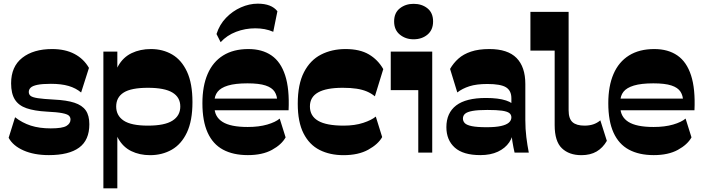

<svg xmlns="http://www.w3.org/2000/svg" viewBox="-20 -837 3852 1053"><path d="M247.9 13.7Q167 13.7 109.1 -11.9Q51.3 -37.4 27.4 -81.3L62.7 -194Q101.6 -163.4 148.9 -148.1Q196.1 -132.9 258.3 -132.9Q322 -132.9 344.4 -146.4Q366.7 -159.9 366.7 -181.4Q366.7 -194.4 357.8 -202.8Q348.9 -211.1 320.9 -216.6Q292.9 -222.1 235.1 -224.9Q168.6 -228.6 125.5 -243.4Q82.4 -258.1 61.6 -291Q40.9 -323.9 40.9 -380Q40.9 -471.9 102 -519.9Q163.1 -568 265.9 -568Q337.3 -568 388.2 -541.3Q439.1 -514.6 467.9 -464.6L424.9 -329.7Q396 -354 356.1 -365.6Q316.3 -377.3 259 -377.3Q211.3 -377.3 184.8 -371.7Q158.3 -366.1 148.1 -356.1Q137.9 -346.1 137.9 -332.6Q137.9 -319.1 148 -311.1Q158.1 -303 187.8 -298.5Q217.4 -294 275.4 -290.9Q345.6 -287.6 388.1 -273.6Q430.7 -259.6 450.4 -231.5Q470 -203.4 470 -155.6Q470 -68.4 413.9 -27.4Q357.9 13.7 247.9 13.7Z M803 14Q745.5 14 699.7 -8.4Q654 -30.8 627.4 -79.1Q600.7 -127.5 600.7 -207V-347.2Q600.7 -426.7 628 -475Q655.2 -523.2 702 -545.6Q748.7 -568 808 -568Q873.2 -568 924.6 -537.9Q976 -507.7 1005.7 -443.6Q1035.5 -379.5 1035.5 -277Q1035.5 -174.8 1005.2 -110.5Q975 -46.3 922.2 -16.1Q869.5 14 803 14ZM547 196V-554H623.5V-407.7L617.2 -380.2V-137L623.5 -112.5V196ZM791.3 -148Q883.3 -148 926 -175.4Q968.8 -202.7 968.8 -252.8Q968.8 -303.5 925.6 -329.5Q882.5 -355.5 791.3 -355.5Q699.5 -355.5 658.4 -329.5Q617.2 -303.5 617.2 -252.8Q617.2 -203 658.4 -175.5Q699.5 -148 791.3 -148Z M1339.3 13.7Q1258.6 13.7 1203 -16.4Q1147.4 -46.4 1118.8 -109.6Q1090.1 -172.9 1090.1 -271Q1090.1 -365 1118.8 -431.4Q1147.4 -497.7 1203.9 -532.9Q1260.3 -568 1342.3 -568Q1417.9 -568 1468.9 -532.9Q1519.9 -497.9 1544 -423.6Q1568.1 -349.4 1562.7 -232.3H1153.4V-296.3H1527.1L1500.6 -279.1Q1500.6 -311.7 1486.1 -334.1Q1471.6 -356.6 1436.3 -368.2Q1401 -379.9 1337.4 -379.9Q1270.3 -379.9 1230.4 -367.8Q1190.6 -355.7 1173.4 -333.7Q1156.1 -311.7 1156.1 -280V-251Q1156.1 -196.6 1200.3 -168.6Q1244.4 -140.6 1338.4 -140.6Q1399.9 -140.6 1445.6 -153.9Q1491.4 -167.3 1514 -186.7L1546.4 -83.6Q1524.4 -43.9 1471.7 -15.1Q1419 13.7 1339.3 13.7ZM1190 -605.7 1167.4 -650.4Q1183.7 -702 1219.6 -739.2Q1255.6 -776.4 1301.4 -796.6Q1347.3 -816.9 1393.7 -816.9Q1469 -816.9 1501.4 -775.3L1478.6 -662.6Q1456.4 -672.4 1431.6 -677.1Q1406.7 -681.7 1379.9 -681.7Q1325 -681.7 1274.9 -662.6Q1224.9 -643.6 1190 -605.7Z M1864 14Q1789.5 14 1733 -14.5Q1676.5 -43 1644.8 -105.3Q1613 -167.5 1613 -268.5Q1613 -375.2 1647.3 -441.4Q1681.5 -507.5 1740.8 -537.7Q1800 -568 1875.3 -568Q1953.3 -568 2003 -538.7Q2052.7 -509.5 2082 -458L2036 -308.8Q2015.5 -325.5 1991.6 -335.5Q1967.8 -345.5 1936 -350.5Q1904.3 -355.5 1859.5 -355.5Q1769.5 -355.5 1724.6 -330.1Q1679.7 -304.8 1679.7 -253.3Q1679.7 -200.7 1724.9 -174.4Q1770 -148 1864.8 -148Q1925.8 -148 1972 -163.2Q2018.3 -178.5 2041 -197.7L2076 -85.3Q2054 -46 1999.7 -16Q1945.5 14 1864 14Z M2247.9 -621.5Q2204.5 -621.5 2173 -647.1Q2141.5 -672.8 2141.5 -719.5Q2141.5 -766.5 2172.8 -791.2Q2204.2 -816 2248.2 -816Q2293.8 -816 2324.5 -791.2Q2355.2 -766.5 2355.2 -719.5Q2355.2 -672.8 2324.4 -647.1Q2293.6 -621.5 2247.9 -621.5ZM2274 0V-342.5H2123V-554H2350.5V0Z M2802.1 0Q2795.6 -27.6 2790.1 -61.7Q2784.6 -95.9 2784.6 -142.3V-298.1Q2784.6 -339.7 2755.4 -358.1Q2726.1 -376.4 2652.7 -376.4Q2593.4 -376.4 2554.4 -363.9Q2515.3 -351.3 2488 -329.9L2448.4 -459Q2466.7 -491 2494 -515.4Q2521.3 -539.9 2562.9 -553.9Q2604.6 -568 2663.9 -568Q2764.4 -568 2812.8 -519.1Q2861.1 -470.1 2861.1 -376.3V-179Q2861.1 -129.3 2866.6 -85.1Q2872.1 -41 2880.1 0ZM2614.4 13.7Q2520.1 13.7 2474.1 -27.6Q2428.1 -69 2428.1 -139.7Q2428.1 -217.4 2481.6 -258.6Q2535.1 -299.7 2645 -299.7Q2713.7 -299.7 2755.3 -285.9Q2796.9 -272 2801.3 -251.3L2795.4 -128.9Q2794.9 -88.7 2772.8 -56.4Q2750.7 -24 2710.6 -5.1Q2670.4 13.7 2614.4 13.7ZM2649.1 -139.3Q2697.7 -139.3 2727.4 -145.9Q2757 -152.4 2770.8 -164.6Q2784.6 -176.9 2784.6 -193.3Q2784.6 -207.9 2773.4 -216.8Q2762.1 -225.7 2733.6 -229.9Q2705 -234 2653.1 -234Q2600.7 -234 2571.6 -228.7Q2542.4 -223.4 2530.6 -213.1Q2518.9 -202.9 2518.9 -186.7Q2518.9 -172.4 2529.2 -161.6Q2539.6 -150.9 2568 -145.1Q2596.4 -139.3 2649.1 -139.3Z M3168.5 14Q3101.2 14 3061.6 -23.9Q3022 -61.7 3022 -150.5V-559.5H2889V-772H3098.5V-232.5Q3098.5 -186.2 3119.9 -167.1Q3141.2 -148 3185.7 -148Q3212 -148 3233.1 -154.9Q3254.2 -161.7 3272.5 -177L3308.2 -64.5Q3286.2 -26.2 3252 -6.1Q3217.7 14 3168.5 14Z M3565.3 13.7Q3484.6 13.7 3429 -16.4Q3373.4 -46.4 3344.8 -109.6Q3316.1 -172.9 3316.1 -271Q3316.1 -365 3344.8 -431.4Q3373.4 -497.7 3429.9 -532.9Q3486.3 -568 3568.3 -568Q3643.9 -568 3694.9 -532.9Q3745.9 -497.9 3770 -423.6Q3794.1 -349.4 3788.7 -232.3H3379.4V-296.3H3753.1L3726.6 -279.1Q3726.6 -311.7 3712.1 -334.1Q3697.6 -356.6 3662.3 -368.2Q3627 -379.9 3563.4 -379.9Q3496.3 -379.9 3456.4 -367.8Q3416.6 -355.7 3399.4 -333.7Q3382.1 -311.7 3382.1 -280V-251Q3382.1 -196.6 3426.3 -168.6Q3470.4 -140.6 3564.4 -140.6Q3625.9 -140.6 3671.6 -153.9Q3717.4 -167.3 3740 -186.7L3772.4 -83.6Q3750.4 -43.9 3697.7 -15.1Q3645 13.7 3565.3 13.7Z"/></svg>

Font: Savate ExtraLight
Style: Regular
Weight: 200
Designer: Max Esnée
Foundry: Plomb Type
Version: Version 2.000